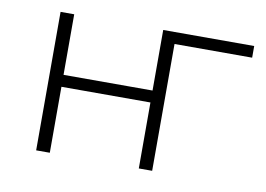

<svg xmlns="http://www.w3.org/2000/svg" viewBox="-59 -576 921 665"><g transform="rotate(10 401.0 -243.5)"><path d="M104 0V-487H152V-274H465V-487H785V-446H512V0H465V-232H152V0Z"/></g></svg>

Font: Nunito Sans 10pt SemiExpanded ExtraLight
Style: Regular
Weight: 250
Width: 6
Designer: Vernon Adams
Foundry: Vernon Adams
Version: Version 3.101;gftools[0.9.27]